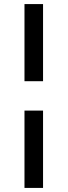

<svg xmlns="http://www.w3.org/2000/svg" viewBox="-20 -815 331 941"><path d="M100 -273V106H191V-273ZM100 -417H191V-795H100Z"/></svg>

Font: Poppins
Style: Regular
Weight: 400
Designer: Ninad Kale (Devanagari), Jonny Pinhorn (Latin)
Foundry: Indian Type Foundry
Version: 4.004